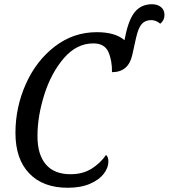

<svg xmlns="http://www.w3.org/2000/svg" viewBox="-20 -877 797 907"><path d="M53 -249Q53 -370 102 -480Q151 -590 239 -657.5Q327 -725 437 -725Q525 -725 568 -687L572 -706Q588 -786 618 -821.5Q648 -857 698 -857Q724 -857 740.5 -843.5Q757 -830 757 -806Q757 -781 737 -765Q717 -782 694 -782Q666 -782 649.5 -763.5Q633 -745 622 -695L605 -618Q587 -536 509 -536Q510 -591 492 -631.5Q474 -672 421 -672Q342 -672 282 -602.5Q222 -533 189.5 -430.5Q157 -328 157 -234Q157 -147 196.5 -100.5Q236 -54 313 -54Q371 -54 412.5 -80Q454 -106 481 -145Q492 -136 492 -114Q492 -85 470.5 -56.5Q449 -28 405.5 -9Q362 10 300 10Q183 10 118 -58Q53 -126 53 -249Z"/></svg>

Font: Noto Serif Narrow
Style: Italic
Weight: 400
Width: 4
Italic angle: -12°
Designer: Monotype Design Team
Foundry: Monotype Imaging Inc.
Version: Version 1.001